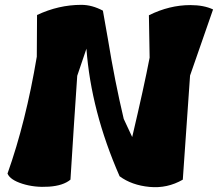

<svg xmlns="http://www.w3.org/2000/svg" viewBox="-20 -773 900 793"><path d="M766 -752Q822 -752 860 -734L765 -461Q759 -383 735 -31Q671 6 597.5 -1Q524 -8 474 -45Q356 -314 337 -572L299 -460Q286 -272 271 -31Q241 -6 182 -2Q123 2 72.5 -14Q22 -30 11 -56Q87 -270 132 -539L133 -711Q222 -753 316 -753Q360 -753 405 -729Q411 -697 426 -610Q454 -438 491 -282L526 -207Q575 -415 598 -535L595 -710Q680 -752 766 -752Z"/></svg>

Font: Tillana ExtraBold
Style: Regular
Weight: 800
Designer: Lipi Raval (Devanagari, Latin), Jonny Pinhorn (Latin)
Foundry: Indian Type Foundry
Version: Version 2.003;PS 1.0;hotconv 1.0.79;makeotf.lib2.5.61930; tt